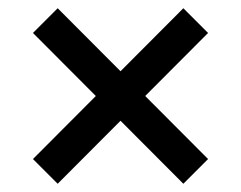

<svg xmlns="http://www.w3.org/2000/svg" viewBox="-20 -605 584 466"><path d="M425 -159 60 -525 120 -585 485 -219ZM120 -159 60 -219 425 -585 485 -525Z"/></svg>

Font: Instrument Sans Condensed SemiBold
Style: Regular
Weight: 600
Width: 3
Designer: Rodrigo Fuenzalida
Foundry: fragTYPE
Version: Version 1.000;gftools[0.9.28]